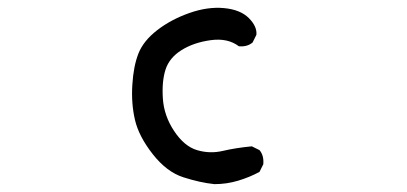

<svg xmlns="http://www.w3.org/2000/svg" viewBox="-20 -465 1040 491"><path d="M528.3 5.9Q491.2 2 448.7 -11.7Q406.2 -25.4 370.6 -70.8Q335 -116.2 325.2 -158.2Q315.4 -200.2 318.4 -248Q321.3 -295.9 334 -328.1Q346.7 -360.4 381.8 -387.7Q417 -415 463.9 -431.6Q510.7 -448.2 552.7 -444.3Q594.7 -440.4 616.2 -418.9Q637.7 -397.5 635.7 -376L626 -356.4Q612.3 -344.7 590.8 -346.7Q562.5 -368.2 519 -362.3Q475.6 -356.4 444.3 -336.9Q413.1 -317.4 403.3 -287.1Q393.6 -256.8 396.5 -212.9Q399.4 -168.9 425.3 -129.9Q451.2 -90.8 483.9 -81.1Q516.6 -71.3 549.8 -79.1Q583 -86.9 624 -90.8L643.6 -81.1Q655.3 -67.4 653.3 -44.9L643.6 -25.4Q618.2 -11.7 588.9 -2.9Q559.6 5.9 528.3 5.9Z"/></svg>

Font: NaikaiFont
Style: Regular-Lite
Weight: 400
Version: Version 1.67